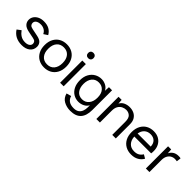

<svg xmlns="http://www.w3.org/2000/svg" viewBox="136 -1783 3057 3057"><g transform="rotate(45 1664.0 -254.5)"><path d="M253 10Q177 10 119 -19Q61 -48 21 -109L86 -158Q117 -114 159 -87Q201 -60 260 -60Q310 -60 338.5 -80.5Q367 -101 367 -134Q367 -155 353.5 -173Q340 -191 302 -198L184 -222Q111 -237 79.5 -272Q48 -307 48 -356Q48 -399 71.5 -433.5Q95 -468 138 -489Q181 -510 239 -510Q313 -510 362 -482.5Q411 -455 441 -402L374 -358Q353 -401 316.5 -420.5Q280 -440 239 -440Q187 -440 157 -419.5Q127 -399 127 -363Q127 -341 142 -322Q157 -303 198 -295L321 -270Q391 -256 419 -224Q447 -192 447 -146Q447 -75 394.5 -32.5Q342 10 253 10Z M756 -510Q827 -510 882 -479Q937 -448 968.5 -389.5Q1000 -331 1000 -250Q1000 -169 968.5 -110.5Q937 -52 882 -21Q827 10 756 10Q685 10 630 -21Q575 -52 543.5 -110.5Q512 -169 512 -250Q512 -331 543.5 -389.5Q575 -448 630 -479Q685 -510 756 -510ZM756 -441Q680 -441 637 -390Q594 -339 594 -250Q594 -161 637 -110Q680 -59 756 -59Q832 -59 875 -110Q918 -161 918 -250Q918 -339 875 -390Q832 -441 756 -441Z M1191 -500V0H1111V-500ZM1151 -712Q1178 -712 1194.5 -695.5Q1211 -679 1211 -652Q1211 -625 1194.5 -608.5Q1178 -592 1151 -592Q1124 -592 1107.5 -608.5Q1091 -625 1091 -652Q1091 -679 1107.5 -695.5Q1124 -712 1151 -712Z M1540 203Q1456 203 1390.5 166Q1325 129 1304 48L1385 25Q1399 77 1439 106Q1479 135 1550 135Q1604 135 1637 112.5Q1670 90 1685 51Q1700 12 1700 -37V-82Q1677 -38 1630 -14Q1583 10 1530 10Q1468 10 1416.5 -21Q1365 -52 1335 -110.5Q1305 -169 1305 -250Q1305 -333 1337 -391Q1369 -449 1422 -479.5Q1475 -510 1538 -510Q1591 -510 1638 -484.5Q1685 -459 1706 -414L1711 -500H1781V-56Q1781 73 1721.5 138Q1662 203 1540 203ZM1543 -60Q1614 -60 1657.5 -112.5Q1701 -165 1701 -253Q1701 -343 1658.5 -391.5Q1616 -440 1545 -440Q1471 -440 1429 -388Q1387 -336 1387 -250Q1387 -164 1428 -112Q1469 -60 1543 -60Z M1927 0V-500H1997L2002 -422Q2028 -469 2073 -489.5Q2118 -510 2170 -510Q2224 -510 2268 -489.5Q2312 -469 2338.5 -427Q2365 -385 2365 -320V0H2285V-292Q2285 -375 2249.5 -407.5Q2214 -440 2162 -440Q2126 -440 2090 -423Q2054 -406 2030.5 -368Q2007 -330 2007 -266V0Z M2717 10Q2645 10 2589.5 -21Q2534 -52 2502.5 -110.5Q2471 -169 2471 -250Q2471 -331 2502 -389.5Q2533 -448 2587.5 -479Q2642 -510 2712 -510Q2782 -510 2832 -480.5Q2882 -451 2908.5 -400.5Q2935 -350 2935 -286Q2935 -269 2934 -255Q2933 -241 2931 -230H2552Q2556 -152 2599 -106Q2642 -60 2715 -60Q2770 -60 2804.5 -81Q2839 -102 2860 -138L2923 -101Q2895 -50 2842.5 -20Q2790 10 2717 10ZM2555 -301H2850Q2848 -369 2810 -404.5Q2772 -440 2710 -440Q2648 -440 2607 -403.5Q2566 -367 2555 -301Z M3042 0V-500H3112L3118 -418Q3138 -460 3176.5 -485Q3215 -510 3271 -510Q3282 -510 3295.5 -509Q3309 -508 3319 -503L3309 -430Q3299 -432 3287 -433.5Q3275 -435 3257 -435Q3224 -435 3193 -417Q3162 -399 3142 -362.5Q3122 -326 3122 -270V0Z"/></g></svg>

Font: Prodigy Sans
Style: Regular
Weight: 400
Designer: Wei Huang
Foundry: Wei Huang
Version: Version 1.003; ttfautohint (v1.8.3)